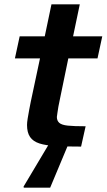

<svg xmlns="http://www.w3.org/2000/svg" viewBox="-20 -678 493 888"><path d="M355 0Q288 0 240 -2.5Q192 -5 162.5 -14.5Q133 -24 119 -44.5Q105 -65 105 -100Q105 -111 108 -130Q111 -149 115 -170Q119 -191 122 -206L165 -408H49L71 -510H187L218 -658H349L318 -510H453L431 -408H296L258 -224Q253 -202 250 -184.5Q247 -167 245.5 -155.5Q244 -144 243 -137Q243 -120 254 -110Q265 -100 293.5 -97Q322 -94 376 -94ZM90 190 89 185 210 -18H297V-13L212 190Z"/></svg>

Font: Saira Expanded SemiBold
Style: Italic
Weight: 600
Width: 7
Italic angle: -12°
Designer: Hector Gatti with collaboration of the Omnibus-Type team
Foundry: Omnibus-Type
Version: Version 1.101